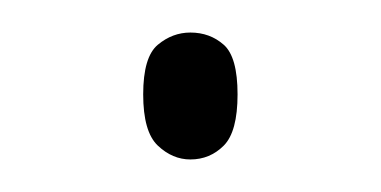

<svg xmlns="http://www.w3.org/2000/svg" viewBox="-20 -416 234 118"><path d="M97 -318Q86 -318 77 -326.5Q68 -335 68 -358Q68 -381 77 -388.5Q86 -396 97 -396Q109 -396 117.5 -388.5Q126 -381 126 -358Q126 -335 117.5 -326.5Q109 -318 97 -318Z"/></svg>

Font: Noto Serif Thin
Style: Regular
Weight: 100
Designer: Monotype Design Team
Foundry: Monotype Imaging Inc.
Version: Version 2.015